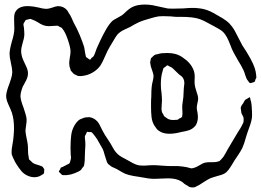

<svg xmlns="http://www.w3.org/2000/svg" viewBox="-20 -767 1150 844"><path d="M173 -5Q172 -3 168 -0.5Q164 2 162 3Q149 12 131 12Q117 12 103 6Q86 -1 74 -15Q62 -29 48 -52Q35 -77 32 -87Q31 -91 31 -101Q31 -112 34 -127Q37 -142 38 -152Q43 -194 41 -222Q39 -258 27 -285Q24 -292 15.5 -311Q7 -330 7 -346Q8 -365 21 -398Q23 -403 28.5 -420.5Q34 -438 34 -450Q34 -464 28 -490Q22 -516 22 -530Q22 -548 32 -584Q43 -619 43 -640L42 -686Q42 -708 49 -717Q62 -738 95 -740H104Q112 -740 128 -738L149 -734Q171 -728 184 -728Q193 -728 211 -734Q227 -740 235 -740Q259 -740 274 -723Q277 -720 281 -712Q289 -701 295.5 -686.5Q302 -672 304 -667Q317 -645 330 -614Q343 -583 350 -560Q354 -540 355 -530Q356 -528 356.5 -523.5Q357 -519 358 -517Q359 -515 361 -514.5Q363 -514 364 -512L373 -506Q375 -504 375 -504Q377 -505 379.5 -508Q382 -511 383 -513Q390 -517 392 -521Q396 -528 399.5 -538.5Q403 -549 405 -554Q408 -561 420.5 -588Q433 -615 447 -639Q461 -663 475 -676Q482 -681 493.5 -687Q505 -693 513 -698Q520 -702 529 -711Q538 -720 546 -726Q562 -739 585 -744Q600 -747 616 -747Q635 -747 651 -744L679 -738Q701 -733 716 -730Q722 -729 740 -729L785 -730Q830 -734 850 -731Q873 -729 892 -722Q906 -717 920 -709Q934 -701 939 -698Q961 -686 975 -675.5Q989 -665 1000 -650Q1011 -636 1030 -597L1045 -568Q1088 -504 1100 -467Q1105 -451 1106 -437L1107 -426L1103 -418Q1103 -417 1101.5 -412.5Q1100 -408 1099 -407Q1098 -406 1094.5 -405.5Q1091 -405 1090 -404Q1088 -404 1084 -402.5Q1080 -401 1079 -402Q1077 -402 1074 -406.5Q1071 -411 1070 -412Q1063 -420 1058.5 -435.5Q1054 -451 1050 -459Q1040 -480 1026 -502Q1017 -517 1007 -536Q998 -553 993 -568Q991 -573 984.5 -588.5Q978 -604 970 -615Q962 -627 950.5 -634.5Q939 -642 926.5 -648.5Q914 -655 909 -658Q903 -661 887.5 -669.5Q872 -678 858 -683Q831 -693 773 -693H752Q743 -694 729.5 -695Q716 -696 697 -696Q684 -696 677 -695Q663 -693 637 -685Q605 -676 592 -670Q583 -666 571 -659.5Q559 -653 553 -649Q545 -645 526.5 -636.5Q508 -628 497 -616Q491 -609 484.5 -598Q478 -587 475 -582Q459 -556 452 -542Q450 -538 442 -520Q430 -492 422 -480Q412 -465 395.5 -453.5Q379 -442 361 -437Q338 -431 325 -433Q322 -433 318.5 -435Q315 -437 313 -438Q305 -440 298 -449L291 -457Q290 -459 289.5 -462.5Q289 -466 288 -468Q287 -470 286 -473Q285 -476 285 -480Q283 -493 287 -515Q290 -529 290 -541Q290 -557 280 -587Q270 -618 260 -633Q254 -642 252 -644Q250 -646 242 -649Q238 -652 234 -654H231Q222 -654 213 -653Q204 -652 195 -652Q182 -652 171 -656Q158 -661 148 -668Q131 -678 124 -680L114 -684Q111 -684 106 -682.5Q101 -681 98 -680Q94 -680 93 -679Q92 -678 91.5 -676.5Q91 -675 90 -674Q89 -672 86.5 -668.5Q84 -665 83 -661Q83 -655 85 -647Q87 -627 87 -617Q87 -606 84 -594.5Q81 -583 80 -580Q73 -557 73 -542Q73 -527 80 -508L89 -488Q96 -474 99.5 -464.5Q103 -455 103 -444Q103 -433 99 -423Q95 -413 89 -402.5Q83 -392 80 -386Q70 -360 70 -344Q70 -328 84 -292Q85 -288 91 -270Q97 -252 97 -239Q97 -231 95 -218Q93 -205 92 -195Q92 -186 94 -175Q96 -164 97 -159Q101 -141 102 -131Q103 -124 103 -110Q103 -88 106 -77Q106 -72 108 -66L116 -59Q124 -51 124 -51Q130 -47 140 -44Q150 -41 153 -40L166 -35Q171 -30 175 -22Q174 -19 174 -13Q174 -7 173 -5ZM644 -511Q645 -513 647 -514Q649 -515 650 -517Q657 -524 661 -526Q665 -528 669 -528Q683 -532 691 -533L715 -534Q735 -534 750 -530Q772 -524 789 -510Q810 -496 823 -475Q836 -454 836 -432Q836 -426 835.5 -414.5Q835 -403 836 -395Q837 -385 843 -367Q851 -345 851 -333Q851 -327 848 -314Q845 -301 845 -294Q845 -284 848 -273Q850 -259 850 -252Q850 -240 846 -228Q842 -216 834 -209Q824 -199 810.5 -194.5Q797 -190 778 -187Q748 -179 725 -179Q690 -179 670 -199Q666 -204 658 -216Q648 -233 646 -254Q644 -275 644 -292.5Q644 -310 644 -316Q644 -332 645 -340Q645 -371 647 -387Q648 -397 651.5 -410.5Q655 -424 655 -434Q654 -443 649.5 -455.5Q645 -468 643 -475L640 -493Q643 -510 644 -511ZM690 -359Q692 -337 692 -324Q692 -317 691 -309Q690 -301 690 -291Q690 -280 692 -275Q693 -271 695 -268.5Q697 -266 698 -264Q698 -263 699 -261Q700 -259 702 -256L710 -250Q719 -244 719 -244Q732 -238 750 -240Q758 -240 761 -241Q764 -242 768 -246Q777 -249 780 -253Q781 -254 781 -258Q781 -262 782 -264V-271L781 -297Q781 -305 783 -318Q785 -331 786 -340L788 -379Q788 -384 789.5 -392.5Q791 -401 790 -406Q790 -411 788 -416.5Q786 -422 783 -426Q781 -430 775 -434Q769 -438 767 -440L740 -466Q736 -470 730.5 -472.5Q725 -475 723 -476Q722 -477 720 -478Q718 -479 715 -480Q714 -480 709 -475Q707 -473 703.5 -471Q700 -469 698 -466Q697 -464 696.5 -460.5Q696 -457 695 -455Q687 -431 687 -396Q687 -377 690 -359ZM1088 -259Q1088 -238 1074 -202L1067 -182L1061 -163Q1054 -136 1045 -116Q1038 -102 1026.5 -85Q1015 -68 1011 -62Q1007 -55 999 -42Q991 -29 984 -20L975 -10Q964 0 938 6Q932 8 918 12Q904 16 894 22Q880 30 873 35Q854 48 846 51L836 56L827 57Q820 57 814 55Q812 55 810 53.5Q808 52 807 51Q799 47 795 44Q791 42 786.5 37.5Q782 33 778 31Q756 17 720 17L687 18Q676 19 654 19Q635 19 595 11Q587 10 566.5 6.5Q546 3 531 -3Q521 -7 493 -24Q488 -27 482 -29Q476 -31 471 -34Q469 -36 462.5 -40.5Q456 -45 454 -48Q451 -52 450 -55.5Q449 -59 448 -61Q443 -75 440 -86Q436 -102 432 -111Q427 -121 407 -155Q399 -167 390 -178Q389 -179 386.5 -182Q384 -185 382 -186Q379 -187 375 -186.5Q371 -186 368 -187Q367 -187 365.5 -187.5Q364 -188 362 -187Q361 -186 361 -184.5Q361 -183 360 -182Q359 -179 356.5 -175Q354 -171 353 -167V-164Q353 -158 354 -152.5Q355 -147 355 -142Q356 -129 354 -107L353 -81Q353 -59 351 -48L349 -38Q348 -35 345.5 -33Q343 -31 342 -29Q336 -20 336 -20Q333 -18 331 -16.5Q329 -15 327 -14Q310 -5 291 0Q273 3 272 3H263Q256 3 253 2Q251 1 248.5 -2Q246 -5 245 -6Q244 -7 241.5 -9Q239 -11 239 -12Q238 -13 240.5 -17Q243 -21 244 -22L247 -30Q248 -31 252 -32Q256 -33 257 -34Q263 -37 267.5 -39.5Q272 -42 276 -44Q284 -47 285 -49Q288 -52 291 -67Q292 -69 292 -74Q292 -81 291 -84L290 -116Q290 -149 293 -172.5Q296 -196 307 -215Q318 -234 331 -242L346 -248Q355 -252 373 -252Q394 -249 409 -232Q415 -225 420.5 -213Q426 -201 430 -194Q439 -176 455 -153L466 -136Q469 -131 475.5 -119Q482 -107 489 -98.5Q496 -90 504 -84Q510 -79 537 -65Q567 -47 583 -42Q592 -39 609 -39Q623 -39 630 -40L653 -41Q666 -41 690 -39Q716 -37 730 -37H762Q787 -35 801 -32Q806 -31 812.5 -29Q819 -27 823 -27Q831 -28 839.5 -31.5Q848 -35 856 -40Q872 -50 881 -52Q893 -54 900 -54H914Q928 -54 935 -56Q937 -57 940 -57.5Q943 -58 945 -59Q947 -61 949 -63Q951 -65 953 -67Q963 -77 970.5 -91.5Q978 -106 980 -109Q990 -127 1012 -163L1024 -183Q1027 -189 1032 -196Q1037 -203 1041 -211Q1043 -215 1045.5 -219.5Q1048 -224 1050 -229Q1051 -232 1051 -242Q1051 -249 1050 -251Q1049 -255 1045.5 -261Q1042 -267 1041 -271L1039 -287L1038 -292Q1039 -301 1049 -313Q1050 -315 1053 -320.5Q1056 -326 1059 -329Q1061 -330 1064 -331.5Q1067 -333 1071 -336L1078 -340Q1079 -338 1080 -334.5Q1081 -331 1081 -329Q1085 -318 1086 -304.5Q1087 -291 1087 -288Q1088 -279 1088 -259Z"/></svg>

Font: Rubik-Burned
Style: Regular
Weight: 400
Designer: NaN (generative design), Hubert & Fischer (Rubik source font outlines)
Foundry: NaN, Hubert & Fischer
Version: Version 1.000